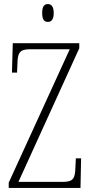

<svg xmlns="http://www.w3.org/2000/svg" viewBox="-20 -927 451 947"><path d="M216 -819C232 -819 245 -829 245 -863C245 -896 232 -907 216 -907C199 -907 188 -896 188 -863C188 -829 199 -819 216 -819ZM23 0H377L380 -146H354L352 -101C350 -49 343 -30 291 -30H71L371 -689V-714H43L39 -569H64L66 -613C67 -665 76 -684 127 -684H324L23 -26Z"/></svg>

Font: Noto Serif Sinhala ExtraCondensed ExtraLight
Style: Regular
Weight: 200
Width: 2
Designer: Jelle Bosma - Monotype Design Team
Foundry: Monotype Imaging Inc.
Version: Version 2.007